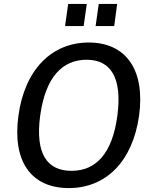

<svg xmlns="http://www.w3.org/2000/svg" viewBox="-20 -950 776 980"><path d="M423 -930H328L312 -817H407ZM578 -930H484L468 -817H563ZM331 10C521 10 657 -126 690 -360C722 -596 621 -733 433 -733C244 -733 106 -595 74 -359C42 -125 140 10 331 10ZM345 -78C221 -78 159 -164 185 -359C212 -556 298 -645 422 -645C544 -645 605 -556 579 -359C553 -164 468 -78 345 -78Z"/></svg>

Font: United Sans Medium
Style: Italic
Weight: 500
Italic angle: -8°
Designer: Pablo Impallari, Rodrigo Fuenzalida (Modified by Dan O. Williams)
Version: Version 1.000;PS 001.000;hotconv 1.0.88;makeotf.lib2.5.64775